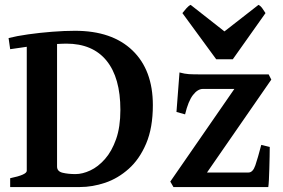

<svg xmlns="http://www.w3.org/2000/svg" viewBox="-20 -754 1140 774"><path d="M21 0V-35.6Q87.9 -49.3 87.9 -65.4V-565.4Q68.8 -562.5 51.8 -560.1Q34.7 -557.6 21 -555.7L14.6 -600.6Q46.9 -608.9 93.5 -615.5Q140.1 -622.1 190.2 -626Q240.2 -629.9 282.2 -629.9Q431.6 -629.9 513.9 -550.8Q596.2 -471.7 596.2 -330.1Q596.2 -238.8 569.3 -175.5Q542.5 -112.3 499 -73.5Q455.6 -34.7 404.1 -17.3Q352.5 0 302.2 0H262.7Q205.6 0 156.5 0Q107.4 0 40 0ZM284.2 -52.2Q312.5 -52.2 344 -66.9Q375.5 -81.5 403.1 -112.8Q430.7 -144 448 -193.1Q465.3 -242.2 465.3 -311Q465.3 -440.9 409.4 -509.5Q353.5 -578.1 247.1 -578.1Q238.3 -578.1 229 -577.6Q219.7 -577.1 210 -576.7V-82.5Q210 -63 232.4 -57.6Q254.9 -52.2 284.2 -52.2ZM1067.4 -161.6Q1067.4 -146 1066.9 -122.3Q1066.4 -98.6 1065.7 -73.7Q1064.9 -48.8 1064 -28.8Q1063 -8.8 1061.5 0H679.2L666.5 -22L924.8 -395.5H797.9Q776.9 -395.5 757.8 -370.8Q738.8 -346.2 726.1 -293L691.4 -302.7L703.6 -461.9Q725.1 -456.1 741.7 -455.1Q758.3 -454.1 789.6 -454.1H1063L1073.7 -433.1L814.5 -58.6H981.9Q999.5 -58.6 1009.5 -87.9Q1019.5 -117.2 1033.2 -169.9ZM918.5 -515.1H851.6L715.3 -701.2Q722.7 -710.4 731.4 -720.5Q740.2 -730.5 748.5 -734.4L884.8 -627.4L1022 -734.4Q1030.3 -730.5 1037.4 -720.5Q1044.4 -710.4 1050.3 -701.2Z"/></svg>

Font: Gentium Plus
Style: Bold
Weight: 700
Designer: Victor Gaultney, Annie Olsen, Iska Routamaa, Becca Hirsbrunner
Foundry: SIL International
Version: Version 6.101